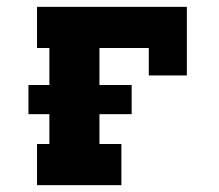

<svg xmlns="http://www.w3.org/2000/svg" viewBox="-20 -540 640 560"><path d="M88 0V-120H124V-207H63V-292H124V-400H88V-520H525V-320H414V-400H270V-292H364V-207H270V-120H334V0Z"/></svg>

Font: Iosevka Etoile Heavy
Style: Regular
Weight: 900
Designer: Belleve Invis
Foundry: Belleve Invis
Version: Version 22.1.2; ttfautohint (v1.8.4)